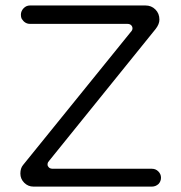

<svg xmlns="http://www.w3.org/2000/svg" viewBox="-20 -693 663 704"><path d="M102.5 -8.8H537.1Q550.8 -8.8 561.5 -18.6Q570.3 -28.3 570.3 -41.5Q570.3 -54.7 560.5 -64.5Q550.8 -74.2 537.1 -74.2H173.8Q164.1 -74.2 159.2 -79.1Q154.3 -84 154.3 -89.4Q154.3 -94.7 156.2 -98.1Q158.2 -101.6 161.1 -104.5L550.8 -586.9Q564.5 -604.5 564.5 -621.1Q564.5 -643.6 549.8 -658.2Q535.2 -672.9 513.7 -672.9H89.8Q76.2 -672.9 66.4 -662.6Q56.6 -652.3 56.6 -638.7Q56.6 -629.9 59.6 -624Q71.3 -605.5 89.8 -605.5H446.3Q456.1 -605.5 460.9 -600.6Q465.8 -595.7 465.8 -588.9Q465.8 -582 459 -575.2L64.5 -87.9Q54.7 -76.2 54.7 -56.6Q54.7 -37.1 68.8 -22.9Q83 -8.8 102.5 -8.8Z"/></svg>

Font: FakePearl
Style: ExtraLight
Weight: 300
Version: Version 1.2